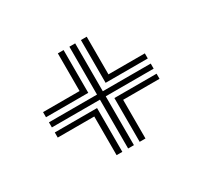

<svg xmlns="http://www.w3.org/2000/svg" viewBox="-94 -700 698 660"><g transform="rotate(-30 255.0 -370.0)"><path d="M244 -168V-361.8H53.2V-382H244V-572H267V-382H457.2V-361.8H267V-168ZM53.2 -402.2V-422.5H198.2V-572H221V-402.2ZM289.8 -402.2V-572H312.8V-422.5H457.2V-402.2ZM198.2 -168V-321.5H53.2V-341.8H221V-168ZM289.8 -168V-341.8H457.2V-321.5H312.8V-168Z"/></g></svg>

Font: Big Shoulders Inline Text
Style: Bold
Weight: 700
Designer: Patric King
Foundry: XO Type Co
Version: Version 1.000